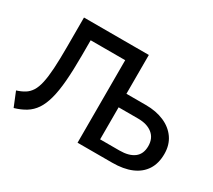

<svg xmlns="http://www.w3.org/2000/svg" viewBox="-134 -946 1334 1204"><g transform="rotate(30 533.0 -344.0)"><path d="M67 12 25 -91Q58.5 -101.5 82.5 -116.5Q106.5 -131.5 122.8 -157.2Q139 -183 148.2 -224.8Q157.5 -266.5 161.5 -330.2Q165.5 -394 165.5 -486V-700H635L523 -597.5H273V-490Q273 -381 266.5 -302.2Q260 -223.5 245.2 -169.2Q230.5 -115 206.8 -79.8Q183 -44.5 148.2 -23Q113.5 -1.5 67 12ZM635 -89H775Q843 -89 880.5 -117.2Q918 -145.5 918 -203Q918 -259.5 879.8 -290.2Q841.5 -321 776 -321H635ZM523 0V-700H635V-419H776Q850.5 -419 907.8 -394.2Q965 -369.5 997.5 -322.8Q1030 -276 1030 -211Q1030 -142.5 1000 -95.8Q970 -49 912.8 -24.5Q855.5 0 773.5 0Z"/></g></svg>

Font: Geologica Cursive
Style: Regular
Weight: 400
Designer: Sindre Bremnes, Frode Helland
Foundry: Monokrom Skriftforlag AS
Version: Version 1.010;gftools[0.9.28]